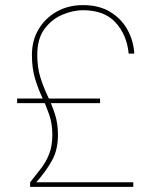

<svg xmlns="http://www.w3.org/2000/svg" viewBox="-20 -732 605 752"><path d="M98 0V-18Q122 -48 141.5 -73.5Q161 -99 173 -130Q185 -161 185 -204Q185 -247 173 -282Q161 -317 145 -351Q129 -385 117 -425Q105 -465 105 -517Q105 -574 131.5 -618Q158 -662 203 -687Q248 -712 305 -712Q368 -712 411.5 -685.5Q455 -659 479 -616Q503 -573 506 -522H484Q477 -595 433 -643.5Q389 -692 305 -692Q266 -692 224.5 -674.5Q183 -657 154.5 -619Q126 -581 126 -517Q126 -468 138 -429.5Q150 -391 166.5 -356.5Q183 -322 195 -285.5Q207 -249 207 -204Q207 -145 183.5 -103Q160 -61 122 -18H502V0ZM47 -328V-346H372V-328Z"/></svg>

Font: DM Sans 11pt Thin
Style: Regular
Weight: 250
Version: Version 4.004;gftools[0.9.30]